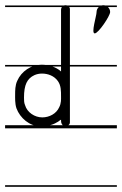

<svg xmlns="http://www.w3.org/2000/svg" viewBox="-22 -484 468 736"><path d="M-2.5 -463V-457H426V-463ZM-2.5 -235V-229H426V-235ZM-2.5 -4V8H426V-4ZM-2.5 226V232H426V226ZM229 -464C219 -464 212 -456 212 -446V-210C192 -228 164 -236 137 -236C98 -236 60 -211 44 -174C36 -157 36 -136 36 -122C36 -109 35 -87 41 -69C55 -31 92 0 132 0C154 0 177 -3 196 -15C202 -17 209 -25 212 -25C212 -18 212 -9 219 -4C222 -2 225 -1 229 -1C238 -1 246 -6 246 -15V-64V-449C246 -457 238 -464 229 -464ZM139 -202C162 -202 186 -193 200 -173C212 -156 212 -136 212 -113C212 -105 213 -88 205 -73C194 -48 167 -34 140 -34C111 -34 82 -53 74 -81C70 -90 70 -100 70 -110C70 -159 82 -183 110 -196C119 -200 129 -202 139 -202ZM400.2 -438C400.2 -452 388.2 -464 374.2 -464C360.2 -464 348.2 -452 348.2 -438C348.2 -423 326.2 -356 341.2 -356C355.2 -356 400.2 -423 400.2 -438Z"/></svg>

Font: LetsTraceRuled
Style: Medium
Weight: 500
Version: Version 003.000